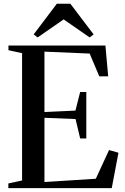

<svg xmlns="http://www.w3.org/2000/svg" viewBox="-20 -980 652 1000"><path d="M95 -40V-703L24 -718.5V-743H529L543.5 -582.5H497L447 -701L211.5 -711V-396.5L373 -404L397.5 -501H429.5V-259H397.5L373.5 -360L211.5 -366.5V-32L479 -49L548 -198.5L597 -184.5L562 0H23.5V-24.5ZM176 -785 155.5 -801 276 -960.5H346.5L467.5 -801L447 -785L311.5 -879Z"/></svg>

Font: Merriweather 120pt Medium
Style: Regular
Weight: 500
Version: Version 2.100